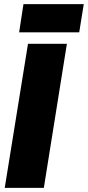

<svg xmlns="http://www.w3.org/2000/svg" viewBox="-20 -913 427 933"><path d="M3 0 116 -700H305L193 0ZM73 -756 94 -893H387L365 -756Z"/></svg>

Font: Georama ExtraBold
Style: Italic
Weight: 800
Italic angle: -9°
Version: Version 1.001